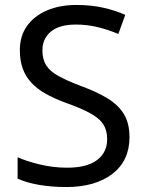

<svg xmlns="http://www.w3.org/2000/svg" viewBox="-20 -744 589 774"><path d="M502 -191Q502 -96 433 -43Q364 10 247 10Q187 10 136 1Q85 -8 51 -24V-110Q87 -94 140.5 -81Q194 -68 251 -68Q331 -68 371.5 -99Q412 -130 412 -183Q412 -218 397 -242Q382 -266 345.5 -286.5Q309 -307 244 -330Q198 -347 163.5 -366.5Q129 -386 106 -411Q83 -436 71.5 -468Q60 -500 60 -542Q60 -599 89 -639.5Q118 -680 169.5 -702Q221 -724 288 -724Q347 -724 396 -713Q445 -702 485 -684L457 -607Q420 -623 376.5 -634Q333 -645 286 -645Q219 -645 185 -616.5Q151 -588 151 -541Q151 -505 166 -481Q181 -457 215 -438Q249 -419 307 -397Q370 -374 413.5 -347.5Q457 -321 479.5 -284Q502 -247 502 -191Z"/></svg>

Font: Noto Sans NKo Unjoined
Style: Regular
Weight: 400
Designer: Monotype Design Team
Foundry: Monotype Imaging Inc.
Version: Version 2.004